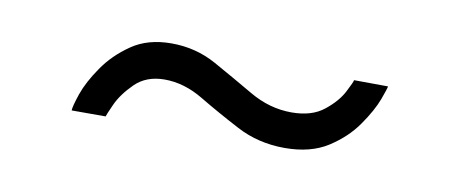

<svg xmlns="http://www.w3.org/2000/svg" viewBox="-28 -411 567 237"><g transform="rotate(10 255.5 -292.5)"><path d="M66.5 -241.1Q66.5 -245.9 72 -262.2Q77.6 -278.4 90.6 -297.2Q103.5 -316.1 123.8 -330Q144 -344 173.8 -344Q204.3 -344 230.1 -329.7Q255.8 -315.4 281.2 -300.6Q306.6 -285.8 334 -285.8Q359.5 -285.8 374.6 -298Q389.8 -310.1 396.5 -323.3Q403.3 -336.4 403.3 -338.4L445.9 -338.1Q445.9 -336 440.4 -321.1Q434.8 -306.2 421.8 -287.5Q408.9 -268.8 387.3 -254.9Q365.7 -241.1 333.3 -241.1Q300.2 -241.1 272.8 -255.6Q245.4 -270 221.5 -284.3Q197.6 -298.6 173.1 -298.6Q150.2 -298.6 136.1 -284.7Q121.9 -270.7 115.5 -256.4Q109.1 -242.1 109.1 -241.1Z"/></g></svg>

Font: Raleway Thin
Style: Regular
Weight: 100
Designer: Matt McInerney, Pablo Impallari, Rodrigo Fuenzalida
Foundry: Matt McInerney, Pablo Impallari, Rodrigo Fuenzalida
Version: Version 4.026